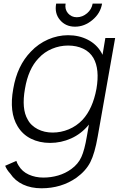

<svg xmlns="http://www.w3.org/2000/svg" viewBox="-20 -772 667 1058"><path d="M289.5 -752H341.5Q336 -721 354.5 -699Q373.5 -677 403 -677Q434 -677 460 -699Q485 -720.5 490.5 -752H542.5Q533.5 -698.5 489.5 -662Q445.5 -625 393.5 -625Q341.5 -625 310.5 -662Q279.5 -698.5 289.5 -752ZM614.5 -562.5 518.5 -20Q502.5 72.5 478 121Q453.5 169.5 401 207.5Q318 265.5 208.5 265.5Q151.5 265.5 107 244.8Q62.5 224 36.5 184.5Q17 163.5 8.5 141.5L70 114.5Q75.5 130.5 82.5 140.5Q102 173.5 138.5 190Q175 206.5 219 206.5Q261 206.5 300.5 195Q340 183.5 373 159.5Q411 132 428.5 93Q446 54.5 458.5 -20L470 -85.5L467.5 -82.5Q427 -34 371.8 -9.2Q316.5 15.5 256 15.5Q197 15.5 150.5 -7.8Q104 -31 77 -76Q29.5 -154 53 -282.5Q74.5 -410 150 -487.5Q170 -509 194.2 -526Q218.5 -543 244.8 -554.5Q271 -566 299 -572Q327 -578 355 -578Q415.5 -578 464 -553Q512.5 -528 538.5 -482.5L545 -470L560.5 -562.5ZM511.5 -282.5Q530 -390.5 495 -452Q475 -486.5 438.2 -503.8Q401.5 -521 355 -521Q309.5 -521 266.8 -503.2Q224 -485.5 192.5 -451Q136 -392.5 117.5 -282.5Q98 -172 132.5 -113.5Q141.5 -96 155.8 -82.8Q170 -69.5 188 -60.2Q206 -51 226.8 -46.2Q247.5 -41.5 270 -41.5Q315.5 -41.5 358.5 -59.2Q401.5 -77 434.5 -111.5Q491 -172.5 511.5 -282.5Z"/></svg>

Font: Russisch Sans Light
Style: Italic
Weight: 300
Italic angle: -10°
Designer: Michael Sharanda (font) & Cristiano Sobral (main changes)
Foundry: Michael Sharanda
Version: Version 2.00;September 8, 2020;FontCreator 13.0.0.2681 64-bi